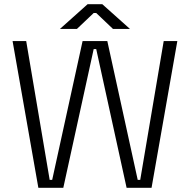

<svg xmlns="http://www.w3.org/2000/svg" viewBox="-20 -896 906 916"><path d="M163 0 40 -700H105L217 -38H229L374 -700H492L637 -38H649L761 -700H826L703 0H584L439 -662H427L282 0ZM266 -758 398 -876H468L600 -758H519L439 -834H427L347 -758Z"/></svg>

Font: Space Grotesk Light Light
Style: Regular
Weight: 300
Version: Version 2.000